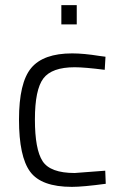

<svg xmlns="http://www.w3.org/2000/svg" viewBox="-20 -718 473 748"><path d="M261 -510Q306 -510 368 -500L391 -497L388 -446Q309 -456 271 -456Q182 -456 149 -412.5Q116 -369 116 -252.5Q116 -136 146 -90Q176 -44 271 -44L390 -53L392 -2Q303 10 260 10Q141 10 97.5 -49Q54 -108 54 -252Q54 -396 101.5 -453Q149 -510 261 -510ZM219 -623V-698H279V-623Z"/></svg>

Font: Titillium Web
Style: Light
Weight: 300
Version: Version 1.001;PS 57.000;hotconv 1.0.70;makeotf.lib2.5.55311